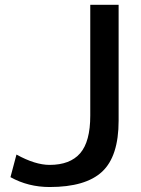

<svg xmlns="http://www.w3.org/2000/svg" viewBox="-20 -750 573 780"><path d="M22.5 -30.3 46.9 -122.1Q123 -80.1 181.6 -80.1Q264.6 -80.1 305.7 -127.4Q346.7 -174.8 346.7 -280.3V-730.5H461.9V-259.8Q461.9 -115.2 395 -52.7Q328.1 9.8 181.6 9.8Q94.7 9.8 22.5 -30.3Z"/></svg>

Font: GenEi M Gothic v2 Medium
Style: Regular
Weight: 500
Version: Version 2.0